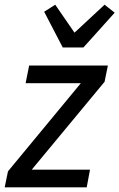

<svg xmlns="http://www.w3.org/2000/svg" viewBox="-28 -797 508 817"><path d="M-8 0 6 -68 316 -443H81L96 -518H431L417 -449L107 -75H355L341 0ZM239 -595 160 -747 207 -777 289 -658 417 -777 460 -743 327 -595Z"/></svg>

Font: IBM Plex Sans Condensed Text
Style: Italic
Weight: 450
Width: 3
Italic angle: -11°
Designer: Mike Abbink, Paul van der Laan, Pieter van Rosmalen
Foundry: Bold Monday
Version: Version 1.1